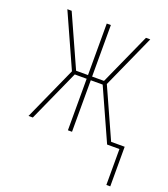

<svg xmlns="http://www.w3.org/2000/svg" viewBox="-129 -612 768 879"><g transform="rotate(20 255.0 -172.5)"><path d="M491 175V0H431L318 -251H260V0H240V-251H182L69 0H48L165 -260L48 -520H69L182 -269H240V-520H260V-269H318L431 -520H452L335 -260L444 -18H510V175Z"/></g></svg>

Font: Iosevka Curly Thin
Style: Regular
Weight: 100
Monospace: yes
Designer: Belleve Invis
Foundry: Belleve Invis
Version: Version 22.1.2; ttfautohint (v1.8.4)